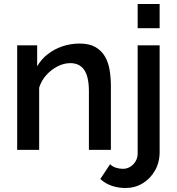

<svg xmlns="http://www.w3.org/2000/svg" viewBox="-20 -750 885 961"><path d="M535 0H425V-293Q425 -366 401.5 -400Q378 -434 332 -434Q300 -434 268.5 -418Q237 -402 212 -374.5Q187 -347 176 -311V0H66V-523H166V-418Q186 -453 218.5 -478.5Q251 -504 292 -518Q333 -532 379 -532Q426 -532 456.5 -515Q487 -498 504.5 -468.5Q522 -439 528.5 -400.5Q535 -362 535 -319ZM608 191Q572 191 539.5 180Q507 169 482 146L531 72Q543 84 560.5 89.5Q578 95 595 95Q615 95 631.5 85Q648 75 658.5 57.5Q669 40 669 19V-523H779V11Q779 63 755.5 104Q732 145 693.5 168Q655 191 608 191ZM669 -609V-730H779V-609Z"/></svg>

Font: Raleway Thin SemiBold
Style: Regular
Weight: 600
Version: Version 4.026